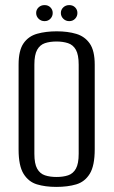

<svg xmlns="http://www.w3.org/2000/svg" viewBox="-20 -722 446 754"><path d="M201 12Q158 12 125 2Q92 -8 72.5 -39.5Q53 -71 53 -135V-468Q53 -524 72.5 -552Q92 -580 126 -589.5Q160 -599 203 -599Q246 -599 279.5 -589Q313 -579 332.5 -551Q352 -523 352 -468V-136Q352 -71 332.5 -39.5Q313 -8 279.5 2Q246 12 201 12ZM202 -27Q228 -27 247.5 -33.5Q267 -40 278 -59.5Q289 -79 289 -118V-468Q289 -507 278 -526.5Q267 -546 247 -552.5Q227 -559 202 -559Q176 -559 156.5 -552.5Q137 -546 126 -526.5Q115 -507 115 -468V-118Q115 -79 126 -59.5Q137 -40 156.5 -33.5Q176 -27 202 -27ZM155 -639Q141 -639 131.5 -648.5Q122 -658 122 -671Q122 -684 131.5 -693Q141 -702 155 -702Q169 -702 178 -693Q187 -684 187 -671Q187 -658 178 -648.5Q169 -639 155 -639ZM252 -639Q238 -639 228.5 -648.5Q219 -658 219 -671Q219 -684 228.5 -693Q238 -702 252 -702Q266 -702 275 -693Q284 -684 284 -671Q284 -658 275 -648.5Q266 -639 252 -639Z"/></svg>

Font: Alumni Sans Thin
Style: Regular
Weight: 400
Version: Version 1.018